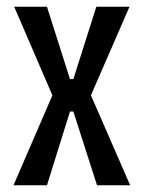

<svg xmlns="http://www.w3.org/2000/svg" viewBox="-20 -548 425 568"><path d="M20 0 135 -266 22 -528H119L187 -314H197L265 -528H363L249 -266L365 0H267L197 -218H187L119 0Z"/></svg>

Font: Bricolage Grotesque Condensed
Style: Regular
Weight: 400
Width: 3
Designer: Mathieu Triay
Foundry: Atelier Triay
Version: Version 1.000;gftools[0.9.30]